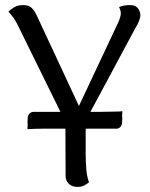

<svg xmlns="http://www.w3.org/2000/svg" viewBox="-20 -724 590 755"><path d="M88 -239 89 -261Q90 -272 96.5 -278Q103 -284 111 -284H353Q356 -284 367 -284Q378 -284 392.5 -284.5Q407 -285 422 -285Q437 -285 447.5 -285.5Q458 -286 461 -287L460 -264Q459 -254 453 -248Q447 -242 438 -242H148Q138 -242 118 -241Q98 -240 88 -239ZM88 -216 89 -238Q90 -249 96.5 -255Q103 -261 111 -261H353Q356 -261 367 -261Q378 -261 392.5 -261.5Q407 -262 422 -262Q437 -262 447.5 -262.5Q458 -263 461 -264L460 -241Q459 -231 453 -224.5Q447 -218 438 -218H148Q138 -218 118 -217.5Q98 -217 88 -216ZM273 -228Q260 -229 251.5 -235Q243 -241 237 -250Q231 -259 226 -267L47 -631Q42 -641 32.5 -654.5Q23 -668 13 -678Q20 -686 35 -695Q50 -704 71 -704Q94 -704 105.5 -692Q117 -680 126 -660L304 -278L270 -264L445 -636Q455 -658 455 -671Q455 -678 453 -684.5Q451 -691 448 -696Q457 -700 466.5 -702Q476 -704 492 -704Q512 -704 521.5 -692.5Q531 -681 532 -665Q532 -655 526.5 -641Q521 -627 512 -613L313 -242ZM317 -277V-114Q317 -85 319.5 -57Q322 -29 330 -7Q324 -2 312.5 4.5Q301 11 284 11Q264 11 251 -1Q238 -13 238 -33L237 -266Z"/></svg>

Font: Arima
Style: Regular
Weight: 400
Designer: Joana Correia and Natanael Gama
Foundry: NDISCOVER
Version: Version 1.101;gftools[0.9.23]